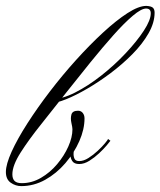

<svg xmlns="http://www.w3.org/2000/svg" viewBox="-57 -632 545 652"><path d="M15 0Q-4 0 -20.5 -11.5Q-37 -23 -37 -48Q-37 -74 -17.5 -117Q2 -160 36 -213Q70 -266 112.5 -321.5Q155 -377 201.5 -428.5Q248 -480 293 -521.5Q338 -563 376 -587.5Q414 -612 440 -612Q457 -611 462.5 -605.5Q468 -600 468 -589Q468 -555 447.5 -519Q427 -483 393 -448.5Q359 -414 319 -384Q279 -354 239.5 -331Q200 -308 167.5 -295Q135 -282 118 -282Q107 -282 105 -288.5Q103 -295 118 -295Q153 -295 197.5 -317.5Q242 -340 287 -375.5Q332 -411 370 -451.5Q408 -492 431.5 -528Q455 -564 455 -587Q455 -603 439 -603Q423 -603 394 -578.5Q365 -554 328.5 -513Q292 -472 251 -421.5Q210 -371 169 -319Q126 -264 83.5 -211Q41 -158 13 -114Q-15 -70 -15 -40Q-15 -25 -7.5 -17.5Q0 -10 17 -10Q51 -10 82 -28Q113 -46 137 -74.5Q161 -103 175 -134.5Q189 -166 189 -193Q189 -199 185.5 -214.5Q182 -230 185.5 -243Q189 -256 208 -256Q218 -256 224 -248.5Q230 -241 230 -230Q230 -193 212.5 -153Q195 -113 165 -78Q135 -43 96.5 -21.5Q58 0 15 0ZM212 -75Q195 -75 188.5 -85Q182 -95 182 -106.5Q182 -118 182 -124Q182 -124 188 -125.5Q194 -127 194 -128Q194 -124 193 -113.5Q192 -103 195.5 -94Q199 -85 212 -85Q227 -85 243.5 -95.5Q260 -106 275 -120Q290 -134 299.5 -145.5Q309 -157 310 -160Q310 -160 314 -157Q318 -154 318 -154Q316 -151 305.5 -138.5Q295 -126 279.5 -111.5Q264 -97 246.5 -86Q229 -75 212 -75Z"/></svg>

Font: Kapakana
Style: Regular
Weight: 400
Designer: Kousuke Nagai
Version: Version 1.002